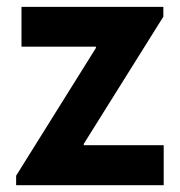

<svg xmlns="http://www.w3.org/2000/svg" viewBox="-20 -543 528 563"><path d="M27.3 -27.8 261.2 -402.3V-406.2H43V-522.9H459V-494.1L225.6 -121.1V-117.2H460V0H27.3Z"/></svg>

Font: Reddit Sans
Style: Bold
Weight: 700
Designer: Stephen Hutchings
Foundry: Reddit
Version: Version 1.013